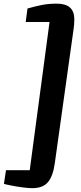

<svg xmlns="http://www.w3.org/2000/svg" viewBox="-20 -890 434 1027"><path d="M284 -870.5Q377.5 -870.5 377.5 -787.5Q377.5 -758.5 373.5 -733.5L273.5 -19.5Q264 51.5 236.8 84Q209.5 116.5 152.5 116.5Q131.5 116.5 100 112.2Q68.5 108 40.5 102.5Q12.5 97 1 93.5L12 20.5H139L245 -772.5H117.5L127 -844.5Q169 -856.5 204.5 -863.5Q240 -870.5 284 -870.5Z"/></svg>

Font: Merriweather Sans Italic
Style: Bold
Weight: 700
Italic angle: -7.5°
Designer: Eben Sorkin
Foundry: Eben Sorkin
Version: Version 1.008; ttfautohint (v1.7.19-72a1) -l 8 -r 50 -G 200 